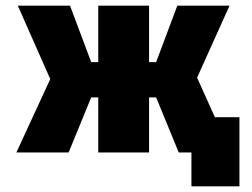

<svg xmlns="http://www.w3.org/2000/svg" viewBox="-20 -540 891 680"><path d="M328 -520H508V-320H533L608 -520H793L678 -265L741 -125H828V120H658V0H613L533 -195H508V0H328V-195H303L223 0H38L158 -260L43 -520H228L303 -320H328Z"/></svg>

Font: Mplus 1p Black
Style: Regular
Weight: 900
Version: Version 1.061